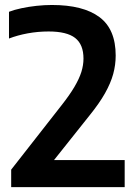

<svg xmlns="http://www.w3.org/2000/svg" viewBox="-20 -770 562 790"><path d="M26 0V-72L233 -336.5Q266.5 -379 286.2 -412.5Q306 -446 314.8 -474Q323.5 -502 323.5 -529Q323.5 -587 289.2 -613.8Q255 -640.5 180 -640.5Q136.5 -640.5 94.2 -632.8Q52 -625 17 -611.5V-721.5Q39 -730 68.5 -736.2Q98 -742.5 130.5 -746Q163 -749.5 193.5 -749.5Q322 -749.5 389 -699.8Q456 -650 456 -541.5Q456 -503 445.8 -465.5Q435.5 -428 412 -386.2Q388.5 -344.5 348 -294.5L174.5 -76.5L169.5 -111.5H493V0Z"/></svg>

Font: Encode Sans SC Condensed Thin SemiBold
Style: Regular
Weight: 600
Version: Version 3.002